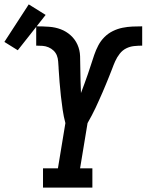

<svg xmlns="http://www.w3.org/2000/svg" viewBox="-106 -855 668 875"><path d="M90 0V-88H158L192 -294Q184 -324 179.5 -355Q175 -386 171.5 -417.5Q168 -449 165.5 -480.5Q163 -512 161 -544V-545V-546V-547Q160 -561 159 -575.5Q158 -590 153 -602.5Q148 -615 138 -624.5Q128 -634 115 -639.5Q102 -645 88 -646Q74 -647 59 -647V-735H61Q89 -735 117.5 -733Q146 -731 171 -721.5Q196 -712 216 -694Q236 -676 247 -651.5Q258 -627 259 -599Q260 -571 260 -543Q260 -515 261 -487Q262 -459 263 -431Q263 -431 263 -431Q263 -431 263 -431Q271 -452 279 -474Q287 -496 294.5 -517.5Q302 -539 309 -561Q316 -583 323.5 -605Q331 -627 342 -648Q353 -669 370 -686Q387 -703 408.5 -713.5Q430 -724 452.5 -728.5Q475 -733 497.5 -734Q520 -735 542 -735V-647Q524 -647 505 -645Q486 -643 469 -634.5Q452 -626 439.5 -610Q427 -594 419 -576Q411 -558 404.5 -540Q398 -522 390.5 -504.5Q383 -487 376 -469Q369 -451 361 -433.5Q353 -416 345.5 -398.5Q338 -381 329.5 -363.5Q321 -346 312 -328.5Q303 -311 293 -294L259 -88H315V0ZM-25 -626 -86 -664 25 -835 102 -787Z"/></svg>

Font: Iosevka Slab Semibold Oblique
Style: Regular
Weight: 600
Italic angle: -9°
Monospace: yes
Designer: Belleve Invis
Foundry: Belleve Invis
Version: Version 11.1.1; ttfautohint (v1.8.3)